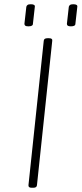

<svg xmlns="http://www.w3.org/2000/svg" viewBox="-20 -882 384 904"><path d="M129 2Q113 2 114 -10L186 -690Q187 -702 203 -702H211Q228 -702 226 -690L154 -10Q153 2 137 2ZM314 -758Q303 -758 299 -761Q295 -764 295 -770L304 -850Q305 -855 309.5 -858.5Q314 -862 325 -862Q346 -862 344 -850L335 -770Q335 -758 314 -758ZM114 -758Q103 -758 99 -761Q95 -764 95 -770L104 -850Q105 -855 109.5 -858.5Q114 -862 125 -862Q146 -862 144 -850L135 -770Q135 -758 114 -758Z"/></svg>

Font: Asap Expanded Expanded Thin
Style: Italic
Weight: 100
Width: 7
Italic angle: -6°
Designer: Pablo Cosgaya
Foundry: Omnibus-Type
Version: Version 3.001; ttfautohint (v1.8.4.7-5d5b)